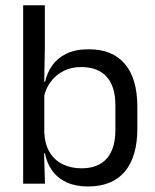

<svg xmlns="http://www.w3.org/2000/svg" viewBox="-20 -682 577 713"><path d="M306.5 10.5Q261.5 10.5 228.2 -4.5Q195 -19.5 174.5 -47.5Q154 -75.5 147 -112.5H120L144.5 -188.5Q147 -144.5 165.2 -115.2Q183.5 -86 214 -71.5Q244.5 -57 283 -57Q344 -57 376.2 -93Q408.5 -129 408.5 -200V-291.5Q408.5 -361 376 -397Q343.5 -433 281.5 -433Q244.5 -433 216 -418.5Q187.5 -404 168.8 -379Q150 -354 143 -322L124.5 -378.5H147.5Q155 -412 174.2 -439.2Q193.5 -466.5 227 -482.8Q260.5 -499 310 -499Q398 -499 444 -444.2Q490 -389.5 490 -285.5V-204.5Q490 -99.5 443.2 -44.5Q396.5 10.5 306.5 10.5ZM66 0V-662.5H146.5V-503.5L144 -363.5L144.5 -348V-144L143.5 -118L147 0Z"/></svg>

Font: Anek Gujarati Medium
Style: Regular
Weight: 400
Version: Version 1.003